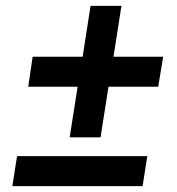

<svg xmlns="http://www.w3.org/2000/svg" viewBox="-20 -668 601 653"><path d="M393 -648 366 -475H535L518 -373H349L322 -201H217L244 -373H76L91 -475H261L288 -648ZM465 -35H22L38 -137H481Z"/></svg>

Font: Bitter Pro
Style: Bold Italic
Weight: 700
Italic angle: -9°
Designer: Sol Matas, and Bitter project Authors
Foundry: Sol Matas
Version: Version 1.010